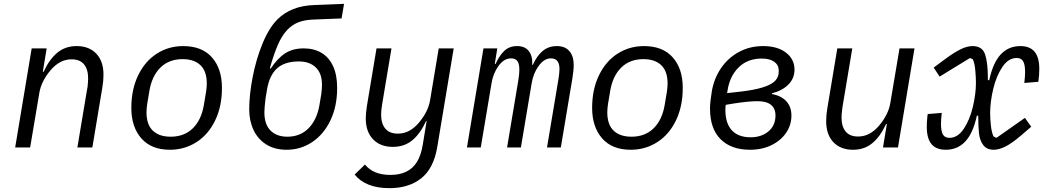

<svg xmlns="http://www.w3.org/2000/svg" viewBox="-20 -768 5440 1000"><path d="M59 0 145 -516H223L203 -394H207Q237 -459 278.5 -493.5Q320 -528 379 -528Q444 -528 481.5 -488.5Q519 -449 519 -379Q519 -347 513 -312L461 0H383L434 -305L436 -315Q439 -344 439 -360Q439 -407 417.5 -433Q396 -459 353 -459Q321 -459 294 -444.5Q267 -430 244 -403Q195 -345 185 -285L137 0Z M664 -206Q664 -302 699.5 -375.5Q735 -449 796.5 -488.5Q858 -528 934 -528Q1032 -528 1084 -469Q1136 -410 1136 -310Q1136 -214 1100.5 -140.5Q1065 -67 1003 -27.5Q941 12 865 12Q768 12 716 -47.5Q664 -107 664 -206ZM1042 -222 1052 -282 1053 -287Q1057 -315 1057 -333Q1057 -397 1024 -428.5Q991 -460 931 -460Q860 -460 815.5 -416Q771 -372 758 -294L748 -234L747 -229Q743 -201 743 -183Q743 -119 776 -87.5Q809 -56 869 -56Q940 -56 984.5 -100Q1029 -144 1042 -222Z M1278 -198Q1278 -274 1296 -367Q1314 -460 1347.5 -541.5Q1381 -623 1425 -667Q1460 -702 1508 -721Q1556 -740 1621 -742L1772 -748L1759 -672L1608 -666Q1564 -664 1532 -651Q1500 -638 1474 -610Q1448 -582 1427 -534Q1406 -486 1385 -411H1390Q1426 -465 1465.5 -490.5Q1505 -516 1562 -516Q1615 -516 1654 -493Q1693 -470 1714.5 -424Q1736 -378 1736 -310Q1736 -214 1701 -141Q1666 -68 1606 -28Q1546 12 1473 12Q1411 12 1367 -15.5Q1323 -43 1300.5 -91Q1278 -139 1278 -198ZM1644 -222 1654 -282V-285Q1657 -305 1657 -327Q1657 -386 1624.5 -417Q1592 -448 1537 -448Q1462 -448 1422.5 -411.5Q1383 -375 1371 -303L1364 -261L1363 -255Q1357 -205 1357 -183Q1357 -120 1389 -88Q1421 -56 1477 -56Q1544 -56 1587.5 -100.5Q1631 -145 1644 -222Z M1827 141 1881 89Q1924 143 2013 143Q2061 143 2095.5 126.5Q2130 110 2151.5 75.5Q2173 41 2182 -15L2202 -137H2199Q2169 -72 2127.5 -37.5Q2086 -3 2026 -3Q1961 -3 1923 -42.5Q1885 -82 1885 -152Q1885 -176 1891 -216L1941 -516H2019L1970 -223L1969 -215Q1965 -190 1965 -171Q1965 -124 1987 -98Q2009 -72 2052 -72Q2084 -72 2111 -86.5Q2138 -101 2161 -128Q2210 -186 2220 -246L2265 -516H2343L2257 0Q2238 110 2173.5 161Q2109 212 2008 212Q1946 212 1900.5 194Q1855 176 1827 141Z M2412 0 2498 -516H2570L2557 -435H2561Q2581 -479 2607 -503.5Q2633 -528 2673 -528Q2715 -528 2735 -501Q2755 -474 2752 -430H2755Q2776 -477 2806.5 -502.5Q2837 -528 2880 -528Q2923 -528 2945.5 -502Q2968 -476 2968 -429Q2968 -401 2961 -359L2901 0H2829L2887 -346Q2894 -388 2894 -408Q2894 -436 2883 -450Q2872 -464 2850 -464Q2830 -464 2814.5 -453.5Q2799 -443 2785 -424Q2758 -387 2749 -334L2693 0H2621L2679 -346Q2685 -382 2685 -405Q2685 -436 2674.5 -450Q2664 -464 2643 -464Q2604 -464 2576 -424Q2548 -385 2540 -334L2484 0Z M3064 -206Q3064 -302 3099.5 -375.5Q3135 -449 3196.5 -488.5Q3258 -528 3334 -528Q3432 -528 3484 -469Q3536 -410 3536 -310Q3536 -214 3500.5 -140.5Q3465 -67 3403 -27.5Q3341 12 3265 12Q3168 12 3116 -47.5Q3064 -107 3064 -206ZM3442 -222 3452 -282 3453 -287Q3457 -315 3457 -333Q3457 -397 3424 -428.5Q3391 -460 3331 -460Q3260 -460 3215.5 -416Q3171 -372 3158 -294L3148 -234L3147 -229Q3143 -201 3143 -183Q3143 -119 3176 -87.5Q3209 -56 3269 -56Q3340 -56 3384.5 -100Q3429 -144 3442 -222Z M3678 -202Q3678 -236 3687 -290Q3698 -357 3734 -411Q3770 -465 3827 -496.5Q3884 -528 3955 -528Q4029 -528 4073.5 -494Q4118 -460 4118 -405Q4118 -360 4086.5 -328Q4055 -296 4001 -282V-278Q4050 -269 4076 -240Q4102 -211 4102 -166Q4102 -117 4074.5 -76.5Q4047 -36 3998 -12Q3949 12 3886 12Q3788 12 3733 -43Q3678 -98 3678 -202ZM4017 -144Q4019 -156 4019 -166Q4019 -203 3995.5 -222Q3972 -241 3925 -241Q3880 -241 3802 -229L3760 -222Q3758 -210 3758 -196Q3758 -126 3791.5 -89.5Q3825 -53 3890 -53Q3940 -53 3975 -78Q4010 -103 4017 -144ZM3838 -291Q3906 -299 3948 -311.5Q3990 -324 4010.5 -341Q4031 -358 4035 -382Q4036 -388 4036 -400Q4036 -429 4013 -446Q3990 -463 3948 -463Q3873 -463 3826.5 -416.5Q3780 -370 3769 -295L3767 -283Z M4599 -122H4595Q4565 -57 4523.5 -22.5Q4482 12 4423 12Q4358 12 4320.5 -27.5Q4283 -67 4283 -137Q4283 -170 4289 -204L4341 -516H4419L4368 -211L4367 -203Q4363 -175 4363 -156Q4363 -109 4384.5 -83Q4406 -57 4449 -57Q4481 -57 4508 -71.5Q4535 -86 4558 -113Q4607 -171 4617 -231L4665 -516H4743L4657 0H4579Z M4807 -107Q4807 -133 4810 -161L4812 -174L4885 -180Q4883 -163 4882 -149Q4881 -135 4881 -123Q4881 -85 4891 -67.5Q4901 -50 4925 -50Q4968 -50 4999.5 -97Q5031 -144 5047 -211.5Q5063 -279 5063 -337Q5063 -366 5059.5 -403Q5056 -440 5047 -459L5032 -466L4874 -369L4843 -416L4909 -465Q4950 -495 4983.5 -511.5Q5017 -528 5046 -528Q5096 -528 5110.5 -485Q5125 -442 5125 -365V-351L5132 -350Q5152 -442 5192.5 -485Q5233 -528 5294 -528Q5344 -528 5368.5 -498.5Q5393 -469 5393 -409Q5393 -377 5388 -342L5315 -336Q5317 -353 5318 -367Q5319 -381 5319 -393Q5319 -431 5309 -448.5Q5299 -466 5275 -466Q5232 -466 5200.5 -419Q5169 -372 5153 -304.5Q5137 -237 5137 -179Q5137 -149 5141 -113Q5145 -77 5155 -57L5170 -50L5318 -154L5351 -108L5301 -65Q5250 -21 5216 -4.5Q5182 12 5156 12Q5119 12 5101 -12.5Q5083 -37 5079 -72.5Q5075 -108 5075 -165L5068 -166Q5048 -74 5007.5 -31Q4967 12 4906 12Q4856 12 4831.5 -17.5Q4807 -47 4807 -107Z"/></svg>

Font: iA Writer Mono V
Style: Regular
Weight: 400
Italic angle: -9.5°
Designer: Mike Abbink, Paul van der Laan, Pieter van Rosmalen
Foundry: Bold Monday
Version: Version 2.000